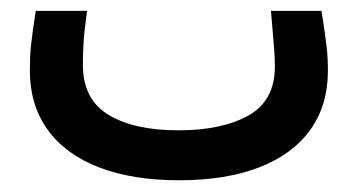

<svg xmlns="http://www.w3.org/2000/svg" viewBox="-20 -114 640 344"><path d="M33.5 12.5Q33.5 -13.5 35.5 -32.5Q37.5 -51.5 44 -94.5H136Q131 -58.5 129.8 -38.8Q128.5 -19 128.5 2Q128.5 64 174.5 91.8Q220.5 119.5 299.5 119.5Q377.5 119.5 425 93Q472.5 66.5 472.5 5Q472.5 -12 470.5 -34.8Q468.5 -57.5 468 -64.5L465.5 -94.5H556Q563 -50.5 565.2 -30.2Q567.5 -10 567.5 13Q567.5 74.5 536 118.5Q504.5 162.5 444.5 185.8Q384.5 209 301 209Q217.5 209 157.2 185.8Q97 162.5 65.2 118.2Q33.5 74 33.5 12.5Z"/></svg>

Font: JuliaMono MediumItalic
Style: Regular
Weight: 500
Italic angle: -9°
Monospace: yes
Designer: cormullion
Foundry: corm
Version: Version 0.049; ttfautohint (v1.8.4)